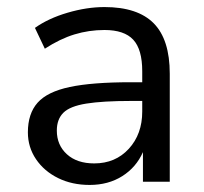

<svg xmlns="http://www.w3.org/2000/svg" viewBox="-20 -515 579 544"><path d="M234 9Q184 9 144.5 -10.5Q105 -30 82 -64Q59 -98 59 -140Q59 -193 86.5 -224Q114 -255 177.5 -268.5Q241 -282 351 -282H383V-313Q383 -375 357.5 -402.5Q332 -430 276 -430Q232 -430 191 -417.5Q150 -405 107 -377L79 -436Q117 -463 171.5 -479Q226 -495 276 -495Q370 -495 415.5 -449Q461 -403 461 -306V0H385V-84Q366 -41 326.5 -16Q287 9 234 9ZM247 -52Q307 -52 345 -93.5Q383 -135 383 -199V-229H352Q271 -229 224.5 -221.5Q178 -214 159.5 -195.5Q141 -177 141 -145Q141 -104 169.5 -78Q198 -52 247 -52Z"/></svg>

Font: Nunito Sans
Style: Regular
Weight: 400
Designer: Vernon Adams
Foundry: Vernon Adams
Version: Version 3.101; ttfautohint (v1.8.4.7-5d5b);gftools[0.9.27]